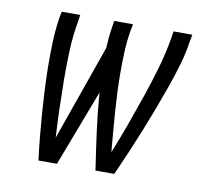

<svg xmlns="http://www.w3.org/2000/svg" viewBox="-64 -591 728 663"><g transform="rotate(10 300.0 -260.0)"><path d="M111 0Q106 -40 102 -81Q98 -122 95 -163Q92 -204 90 -245Q88 -286 87.5 -327Q87 -368 88.5 -410Q90 -452 96 -494L101 -520H166L162 -494Q153 -443 151 -391.5Q149 -340 149.5 -289.5Q150 -239 151.5 -188.5Q153 -138 156 -88L274 -423Q275 -440 276.5 -458Q278 -476 281 -494L285 -520H351L346 -494Q340 -458 338.5 -422.5Q337 -387 337 -351.5Q337 -316 338.5 -281Q340 -246 342.5 -211Q345 -176 348 -141.5Q351 -107 354 -72Q375 -124 394 -176.5Q413 -229 431 -281.5Q449 -334 464.5 -387.5Q480 -441 489 -494L493 -520H559L554 -494Q548 -452 535.5 -410Q523 -368 508.5 -327Q494 -286 478.5 -245Q463 -204 446.5 -163Q430 -122 412.5 -81Q395 -40 377 0H311Q301 -66 292 -133Q283 -200 278 -268L176 0Z"/></g></svg>

Font: Iosevka SS04 Lt Ex Obl
Style: Regular
Weight: 300
Width: 7
Italic angle: -9°
Monospace: yes
Designer: Belleve Invis
Foundry: Belleve Invis
Version: Version 19.0.0; ttfautohint (v1.8.4)